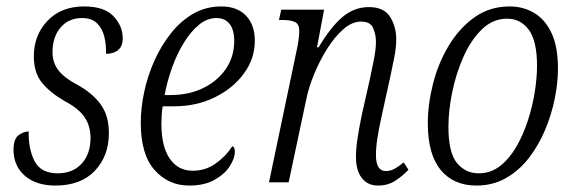

<svg xmlns="http://www.w3.org/2000/svg" viewBox="-20 -566 1783 596"><path d="M152 10Q92 10 57 -20.5Q22 -51 22 -101Q22 -135 38 -146.5Q54 -158 69 -158Q68 -103 87.5 -65.5Q107 -28 159 -28Q206 -28 233.5 -58Q261 -88 261 -138Q261 -174 243 -201.5Q225 -229 181 -252Q136 -278 110.5 -309Q85 -340 85 -391Q85 -457 127.5 -501.5Q170 -546 241 -546Q304 -546 332.5 -515.5Q361 -485 361 -447Q361 -423 347 -411Q333 -399 309 -399Q310 -426 304 -451.5Q298 -477 281.5 -493.5Q265 -510 235 -510Q193 -510 168 -480.5Q143 -451 143 -404Q143 -371 162 -347Q181 -323 220 -303Q267 -277 292.5 -242Q318 -207 318 -153Q318 -82 274.5 -36Q231 10 152 10Z M567 10Q503 10 460 -38Q417 -86 417 -185Q417 -230 427.5 -280Q438 -330 459 -377Q480 -424 510.5 -462.5Q541 -501 580 -523.5Q619 -546 667 -546Q716 -546 743.5 -517.5Q771 -489 771 -439Q771 -385 738 -339Q705 -293 648 -264.5Q591 -236 519 -236H485Q483 -225 482 -209Q481 -193 481 -182Q481 -111 507 -73.5Q533 -36 578 -36Q619 -36 651 -59.5Q683 -83 701 -112Q709 -110 709 -95Q709 -75 693.5 -50.5Q678 -26 646.5 -8Q615 10 567 10ZM510 -271Q566 -271 610.5 -292.5Q655 -314 681 -352Q707 -390 707 -439Q707 -474 692.5 -492Q678 -510 652 -510Q623 -510 597.5 -489Q572 -468 550.5 -433Q529 -398 514 -356Q499 -314 491 -271Z M1154 10Q1121 10 1103 -13.5Q1085 -37 1085 -79Q1085 -104 1089.5 -134.5Q1094 -165 1103 -209L1128 -320Q1132 -340 1139.5 -375.5Q1147 -411 1147 -437Q1147 -458 1138.5 -478.5Q1130 -499 1101 -499Q1073 -499 1046 -475.5Q1019 -452 995.5 -414.5Q972 -377 955 -335.5Q938 -294 931 -259L876 0H815L902 -415Q905 -429 907 -444.5Q909 -460 909 -470Q909 -491 896 -497.5Q883 -504 856 -504H846L853 -536H986L964 -419H969Q1007 -483 1043.5 -513.5Q1080 -544 1125 -544Q1172 -544 1191 -513.5Q1210 -483 1210 -444Q1210 -417 1203.5 -386Q1197 -355 1192 -330L1163 -198Q1156 -166 1151.5 -137Q1147 -108 1147 -84Q1147 -35 1178 -35Q1192 -35 1205.5 -42.5Q1219 -50 1233 -62L1248 -39Q1230 -20 1207 -5Q1184 10 1154 10Z M1459 10Q1388 10 1348 -38.5Q1308 -87 1308 -183Q1308 -242 1324 -305.5Q1340 -369 1372.5 -423.5Q1405 -478 1452.5 -512Q1500 -546 1562 -546Q1604 -546 1638 -526Q1672 -506 1692 -463.5Q1712 -421 1712 -353Q1712 -309 1702 -259.5Q1692 -210 1672 -162.5Q1652 -115 1622 -76Q1592 -37 1551 -13.5Q1510 10 1459 10ZM1466 -28Q1503 -28 1532 -50.5Q1561 -73 1582.5 -110Q1604 -147 1618.5 -191.5Q1633 -236 1640 -280.5Q1647 -325 1647 -362Q1647 -439 1621.5 -473.5Q1596 -508 1554 -508Q1510 -508 1476 -475Q1442 -442 1419 -390.5Q1396 -339 1384 -281Q1372 -223 1372 -172Q1372 -92 1398.5 -60Q1425 -28 1466 -28Z"/></svg>

Font: Noto Serif Condensed Light
Style: Italic
Weight: 300
Width: 3
Italic angle: -12°
Designer: Monotype Design Team
Foundry: Monotype Imaging Inc.
Version: Version 2.014; ttfautohint (v1.8.4.7-5d5b)